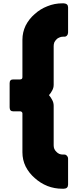

<svg xmlns="http://www.w3.org/2000/svg" viewBox="-20 -900 483 1158"><path d="M115.2 -660.2Q115.2 -705.1 134.8 -746.1Q155.3 -786.1 189.5 -815.4Q222.7 -845.7 265.6 -862.3Q308.6 -879.9 355.5 -879.9Q358.4 -879.9 365.2 -879.9Q390.6 -877.9 390.6 -855.5Q390.6 -804.7 390.6 -704.1Q390.6 -693.4 383.8 -685.5Q377.9 -678.7 368.2 -678.7Q365.2 -678.7 359.4 -678.7Q347.7 -678.7 337.9 -673.8Q327.1 -669.9 320.3 -662.1Q312.5 -654.3 307.6 -644.5Q303.7 -633.8 303.7 -622.1Q303.7 -544.9 303.7 -388.7Q303.7 -370.1 294.9 -354.5Q287.1 -338.9 275.4 -326.2Q287.1 -312.5 294.9 -296.9Q303.7 -281.2 303.7 -261.7Q303.7 -182.6 303.7 -23.4Q303.7 -11.7 307.6 -2Q312.5 8.8 320.3 15.6Q327.1 23.4 337.9 28.3Q347.7 32.2 359.4 32.2Q362.3 32.2 368.2 32.2Q377.9 32.2 383.8 40Q390.6 46.9 390.6 57.6Q390.6 109.4 390.6 212.9Q390.6 237.3 365.2 238.3Q361.3 238.3 355.5 238.3Q308.6 238.3 265.6 221.7Q222.7 204.1 189.5 173.8Q155.3 144.5 134.8 104.5Q115.2 64.5 115.2 18.6Q115.2 -59.6 115.2 -216.8Q115.2 -220.7 111.3 -224.6Q107.4 -228.5 102.5 -228.5Q88.9 -228.5 59.6 -228.5Q38.1 -228.5 38.1 -252.9Q38.1 -301.8 38.1 -398.4Q38.1 -420.9 59.6 -420.9Q73.2 -420.9 100.6 -420.9Q115.2 -420.9 115.2 -434.6Q115.2 -509.8 115.2 -660.2Z"/></svg>

Font: Cocogoose
Style: Regular
Weight: 400
Designer: Cosimo Lorenzo Pancini
Version: Version 1.000